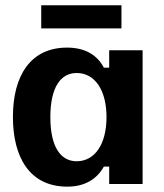

<svg xmlns="http://www.w3.org/2000/svg" viewBox="-20 -688 615 718"><path d="M434.2 -581.7V-668.3H134.2V-581.7ZM231.7 10C301.7 10 345 -22.5 368.3 -65H388.3V0H513.3V-500H388.3V-435H368.3C345 -480 300.8 -510 230.8 -510C94.2 -510 28.3 -405 28.3 -250.8C28.3 -100 90.8 10 231.7 10ZM266.7 -85C205.8 -85 168.3 -140 168.3 -250C168.3 -360 205.8 -415 266.7 -415C334.2 -415 378.3 -351.7 378.3 -250C378.3 -148.3 334.2 -85 266.7 -85Z"/></svg>

Font: Familjen Grotesk
Style: Bold
Weight: 700
Designer: Anders Wikstroem, Jonas Baeckman, Matilda Gysing, Kristian Moeller
Foundry: Familjen STHLM AB
Version: Version 2.000